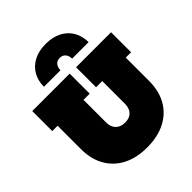

<svg xmlns="http://www.w3.org/2000/svg" viewBox="-280 -1222 1404 1404"><g transform="rotate(-45 422.5 -519.5)"><path d="M663 -837H492Q492 -867 476.2 -886Q460.5 -905 432 -905Q403.5 -905 387.8 -886Q372 -867 372 -837H201Q201 -900 228.8 -948Q256.5 -996 308.2 -1023Q360 -1050 432 -1050Q503.5 -1050 555 -1023.2Q606.5 -996.5 634.5 -948.5Q662.5 -900.5 663 -837ZM468 -772H830V-565H775V-323Q775 -220 732.2 -145Q689.5 -70 610 -29.5Q530.5 11 421 11Q313 11 234.2 -29.5Q155.5 -70 112.8 -145Q70 -220 70 -323V-565H15V-772H402V-565H338V-333Q338 -300.5 349.8 -278Q361.5 -255.5 383.8 -243.8Q406 -232 437 -232Q467.5 -232 488.8 -243.8Q510 -255.5 521 -278Q532 -300.5 532 -333V-565H468Z"/></g></svg>

Font: Hepta Slab ExtraLight Black
Style: Regular
Weight: 900
Version: Version 1.102